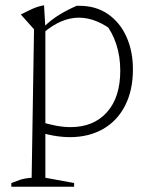

<svg xmlns="http://www.w3.org/2000/svg" viewBox="-20 -512 579 728"><path d="M245 8Q215 8 181.5 2Q148 -4 113 -16L128 -52Q162 -41 192 -35.5Q222 -30 247 -30Q335 -30 385.5 -86.5Q436 -143 436 -244Q436 -298 421 -344Q406 -390 376 -428L419 -386Q349 -445 279 -445Q213 -445 146 -389V-410Q175 -438 206.5 -457Q238 -476 271 -490Q274 -490 276.5 -490Q279 -490 281 -490Q344 -490 389.5 -458.5Q435 -427 459.5 -372.5Q484 -318 484 -249Q484 -170 454.5 -112Q425 -54 371 -23Q317 8 245 8ZM23 196V182Q38 176 55.5 170Q73 164 100 162L109 -401L59 -457Q82 -469 103 -478.5Q124 -488 147 -492L152 -406V162L261 182V196Z"/></svg>

Font: Piazzolla Thin Thin
Style: Regular
Weight: 250
Version: Version 2.005